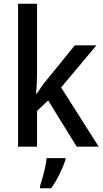

<svg xmlns="http://www.w3.org/2000/svg" viewBox="-20 -780 550 1021"><path d="M177 -386Q177 -362 175.5 -334.5Q174 -307 172 -282H176Q186 -298 201 -319.5Q216 -341 230 -357L378 -539H493L305 -315L505 0H388L236 -246L177 -190V0H76V-760H177ZM328 71Q318 102 297 145Q276 188 252 221H193V209Q199 191 206.5 164.5Q214 138 220 110Q226 82 228 61H328Z"/></svg>

Font: Noto Sans Telugu SemiCondensed Medium
Style: Regular
Weight: 500
Width: 4
Designer: Jelle Bosma - Monotype Design Team
Foundry: Monotype Imaging Inc.
Version: Version 2.005; ttfautohint (v1.8.4.7-5d5b)